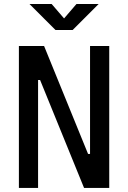

<svg xmlns="http://www.w3.org/2000/svg" viewBox="-20 -918 626 938"><path d="M390.6 0 175.8 -527.3H130.9V-693.4H195.3L410.2 -166H434.6V0ZM72.3 0V-693.4H166V0ZM419.9 0V-693.4H513.7V0ZM251 -771.5 124 -898.4H232.4L297.9 -822.3H288.1L353.5 -898.4H461.9L335 -771.5Z"/></svg>

Font: Cascadia Mono
Style: Regular
Weight: 400
Monospace: yes
Designer: Aaron Bell
Foundry: Saja Typeworks
Version: Version 2102.003